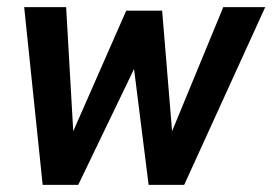

<svg xmlns="http://www.w3.org/2000/svg" viewBox="-20 -520 766 540"><path d="M48 -500H166L186 -151L335 -490H436L464 -151L608 -500H726L498 0H398L357 -326L200 0H100Z"/></svg>

Font: Cabin
Style: Bold Italic
Weight: 700
Italic angle: -7°
Designer: Pablo Impallari
Foundry: Pablo Impallari. http://www.impallari.com Igino Marini. http://www.ikern.com
Version: Version 2.200